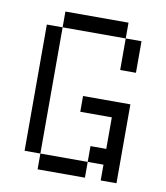

<svg xmlns="http://www.w3.org/2000/svg" viewBox="-74 -687 647 749"><g transform="rotate(10 250.0 -312.5)"><path d="M125 -62.5V0H312.5V-62.5ZM125 -62.5Q125 -62.5 125 -562.5H62.5Q62.5 -562.5 62.5 -62.5ZM375 -62.5V0H437.5V-312.5H250V-250H375Q375 -250 375 -125H312.5V-62.5ZM375 -562.5Q375 -562.5 375 -437.5H437.5Q437.5 -437.5 437.5 -562.5ZM125 -562.5H375V-625H125Z"/></g></svg>

Font: BFUnifontExMono
Style: Regular
Weight: 500
Version: Version 15.0.06